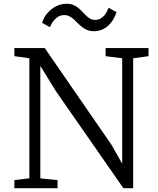

<svg xmlns="http://www.w3.org/2000/svg" viewBox="-20 -998 838 1018"><path d="M203.1 -877Q207.5 -893.1 218.5 -910.9Q229.5 -928.7 246.3 -943.6Q263.2 -958.5 285.4 -968.3Q307.6 -978 334 -978Q354 -978 368.9 -971.7Q383.8 -965.3 395.5 -955.8Q407.2 -946.3 417.2 -935.3Q427.2 -924.3 437 -914.8Q446.8 -905.3 458 -898.9Q469.2 -892.6 483.4 -892.6Q501 -892.6 513.4 -899.9Q525.9 -907.2 534.2 -917.5Q542.5 -927.7 547.6 -938.7Q552.7 -949.7 556.2 -957L597.7 -933.6Q591.8 -914.6 581.3 -896.2Q570.8 -877.9 555.9 -863.8Q541 -849.6 521.5 -841.1Q502 -832.5 477.5 -832.5Q457.5 -832.5 442.4 -838.9Q427.2 -845.2 415 -854.7Q402.8 -864.3 392.3 -875.2Q381.8 -886.2 371.1 -895.8Q360.4 -905.3 348.1 -911.6Q335.9 -918 320.8 -918Q303.2 -918 290.5 -910.6Q277.8 -903.3 268.8 -893.3Q259.8 -883.3 253.9 -872.3Q248 -861.3 244.6 -854ZM56.2 -43 135.7 -52.7V-689L56.2 -700.2V-743.2H217.3L571.3 -230L627.9 -129.9V-689L540 -700.2V-743.2H767.6V-700.2L686 -689V0H634.3L276.4 -514.6L193.8 -648.4V-52.2L285.2 -43V0H56.2Z"/></svg>

Font: MerriweatherLight
Style: Regular
Weight: 300
Designer: Eben Sorkin ( sorkintype@gmail.com )
Foundry: Eben Sorkin
Version: Version 1.055; ttfautohint (v1.4.1)